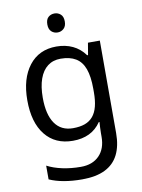

<svg xmlns="http://www.w3.org/2000/svg" viewBox="-103 -806 822 1115"><g transform="rotate(-10 307.5 -248.5)"><path d="M275 -546Q328 -546 370.5 -526Q413 -506 443 -465H448L460 -536H530V9Q530 85 504 136.5Q478 188 425 214Q372 240 290 240Q232 240 183.5 231.5Q135 223 97 206V125Q135 145 186 156Q237 167 295 167Q364 167 403.5 126.5Q443 86 443 16V-5Q443 -17 444 -39.5Q445 -62 446 -71H442Q414 -30 372.5 -10Q331 10 276 10Q172 10 113.5 -63Q55 -136 55 -267Q55 -395 113.5 -470.5Q172 -546 275 -546ZM287 -472Q242 -472 210.5 -448Q179 -424 162.5 -378Q146 -332 146 -266Q146 -167 182.5 -114.5Q219 -62 289 -62Q330 -62 359 -72.5Q388 -83 407 -105.5Q426 -128 435 -163Q444 -198 444 -246V-267Q444 -340 427.5 -385Q411 -430 376 -451Q341 -472 287 -472ZM298 -737Q318 -737 333.5 -723.5Q349 -710 349 -681Q349 -653 333.5 -639Q318 -625 298 -625Q276 -625 261 -639Q246 -653 246 -681Q246 -710 261 -723.5Q276 -737 298 -737Z"/></g></svg>

Font: Noto Sans Thai
Style: Regular
Weight: 400
Designer: Monotype Design Team
Foundry: Monotype Imaging Inc.
Version: Version 2.001